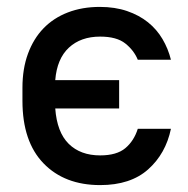

<svg xmlns="http://www.w3.org/2000/svg" viewBox="-20 -528 545 556"><path d="M270 8Q167 8 106 -55Q45 -118 45 -236V-274Q45 -329 61 -372.5Q77 -416 106 -446Q135 -476 176.5 -492Q218 -508 269 -508Q313 -508 348 -496Q383 -484 408.5 -463.5Q434 -443 450.5 -415Q467 -387 475 -355H379Q368 -382 343 -402Q318 -422 270 -422Q214 -422 179.5 -390Q145 -358 140 -296H325V-214H140Q145 -145 179 -111.5Q213 -78 270 -78Q318 -78 343 -99Q368 -120 379 -155H475Q460 -83 409 -37.5Q358 8 270 8Z"/></svg>

Font: Retni Sans Medium
Style: Regular
Weight: 500
Designer: Vitaly Kuzmin
Foundry: ParaType Ltd.
Version: Version 1.00;March 2, 2019;FontCreator 11.5.0.2425 64-bit; t